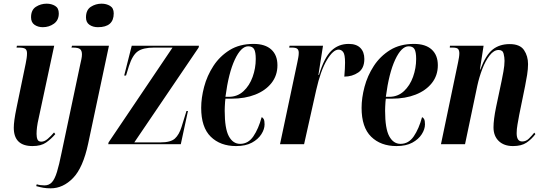

<svg xmlns="http://www.w3.org/2000/svg" viewBox="-20 -785 2954 1045"><path d="M213 -637Q187 -637 168 -650Q149 -663 149 -691Q149 -731 175.5 -748Q202 -765 234 -765Q260 -765 280 -753Q300 -741 300 -712Q300 -675 273.5 -656Q247 -637 213 -637ZM157 10Q55 10 55 -90Q55 -107 58.5 -133.5Q62 -160 71 -203L120 -440Q123 -455 125 -468.5Q127 -482 127 -495Q127 -512 118 -519Q109 -526 80 -526H70L72 -536H275L191 -144Q184 -114 181.5 -93.5Q179 -73 179 -56Q179 -38 184 -26Q189 -14 205 -14Q222 -14 240 -29.5Q258 -45 274 -64L281 -55Q258 -28 230.5 -9Q203 10 157 10Z M513 -637Q486 -637 467 -650Q448 -663 448 -690Q448 -731 474.5 -748Q501 -765 533 -765Q559 -765 579 -753Q599 -741 599 -712Q599 -637 513 -637ZM256 240Q233 240 216 237Q199 234 177 228L180 218Q198 224 222 224Q247 224 262.5 207Q278 190 290 151Q302 112 315 47L416 -431Q420 -449 423 -463Q426 -477 426 -489Q426 -509 416 -517.5Q406 -526 377 -526H369L372 -536H573L460 -4Q432 128 377.5 184Q323 240 256 240Z M569 0 571 -10 919 -526H819Q759 -526 730 -505.5Q701 -485 682 -426L666 -374H656L697 -536H1063L1061 -526L711 -10H854Q909 -10 932 -31Q955 -52 968 -94L995 -181H1003L964 0Z M1265 10Q1179 10 1127 -41Q1075 -92 1075 -198Q1075 -252 1091 -312.5Q1107 -373 1141.5 -426Q1176 -479 1230 -512.5Q1284 -546 1360 -546Q1423 -546 1456.5 -515.5Q1490 -485 1490 -430Q1490 -374 1457.5 -333Q1425 -292 1369 -270Q1313 -248 1241 -248H1207Q1206 -243 1205 -230Q1204 -217 1203.5 -203.5Q1203 -190 1203 -182Q1203 -85 1225.5 -43.5Q1248 -2 1287 -2Q1331 -2 1359 -43Q1387 -84 1404 -147Q1411 -145 1415.5 -136.5Q1420 -128 1420 -108Q1420 -82 1402.5 -54.5Q1385 -27 1351 -8.5Q1317 10 1265 10ZM1225 -258Q1272 -258 1305 -288.5Q1338 -319 1355 -366.5Q1372 -414 1372 -464Q1372 -502 1363 -517.5Q1354 -533 1331 -533Q1292 -533 1258 -460.5Q1224 -388 1207 -258Z M1598 -444Q1601 -459 1603.5 -472Q1606 -485 1606 -498Q1606 -512 1598.5 -519Q1591 -526 1569 -526H1554L1556 -536H1738L1713 -377H1716Q1745 -472 1783.5 -509Q1822 -546 1878 -546Q1920 -546 1941.5 -524Q1963 -502 1963 -464Q1963 -413 1930 -390.5Q1897 -368 1854 -368Q1856 -392 1857 -410.5Q1858 -429 1858 -444Q1858 -488 1848 -501.5Q1838 -515 1823 -515Q1793 -515 1759 -458Q1725 -401 1701 -295L1635 0H1504Z M2138 10Q2052 10 2000 -41Q1948 -92 1948 -198Q1948 -252 1964 -312.5Q1980 -373 2014.5 -426Q2049 -479 2103 -512.5Q2157 -546 2233 -546Q2296 -546 2329.5 -515.5Q2363 -485 2363 -430Q2363 -374 2330.5 -333Q2298 -292 2242 -270Q2186 -248 2114 -248H2080Q2079 -243 2078 -230Q2077 -217 2076.5 -203.5Q2076 -190 2076 -182Q2076 -85 2098.5 -43.5Q2121 -2 2160 -2Q2204 -2 2232 -43Q2260 -84 2277 -147Q2284 -145 2288.5 -136.5Q2293 -128 2293 -108Q2293 -82 2275.5 -54.5Q2258 -27 2224 -8.5Q2190 10 2138 10ZM2098 -258Q2145 -258 2178 -288.5Q2211 -319 2228 -366.5Q2245 -414 2245 -464Q2245 -502 2236 -517.5Q2227 -533 2204 -533Q2165 -533 2131 -460.5Q2097 -388 2080 -258Z M2772 10Q2723 10 2694.5 -17.5Q2666 -45 2666 -92Q2666 -113 2669.5 -140.5Q2673 -168 2680 -202L2710 -344Q2714 -363 2720 -396Q2726 -429 2726 -454Q2726 -473 2721 -493Q2716 -513 2694 -513Q2668 -513 2645 -483.5Q2622 -454 2605 -409.5Q2588 -365 2578 -319L2511 0H2380L2473 -445Q2476 -459 2478 -472Q2480 -485 2480 -495Q2480 -509 2474 -517.5Q2468 -526 2443 -526H2428L2429 -536H2612L2592 -406H2594Q2624 -486 2661.5 -515.5Q2699 -545 2754 -545Q2810 -545 2832 -512.5Q2854 -480 2854 -436Q2854 -410 2849 -378Q2844 -346 2838 -317L2806 -160Q2801 -132 2796.5 -107Q2792 -82 2792 -60Q2792 -15 2822 -15Q2843 -15 2859 -31Q2875 -47 2888 -63L2894 -55Q2873 -27 2845.5 -8.5Q2818 10 2772 10Z"/></svg>

Font: Noto Serif Display ExtraCondensed
Style: Bold Italic
Weight: 700
Width: 2
Italic angle: -12°
Designer: Monotype Design Team
Foundry: Monotype Imaging Inc.
Version: Version 2.009